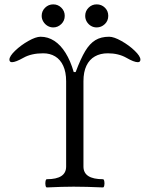

<svg xmlns="http://www.w3.org/2000/svg" viewBox="-20 -842 676 866"><path d="M191.4 -33.7Q278.3 -33.7 278.3 -90.8V-475.6Q278.3 -517.1 265.1 -545.4Q252 -573.7 228.8 -587.6Q205.6 -601.6 174.8 -601.6Q121.6 -601.6 85.9 -581.5Q50.3 -561.5 34.2 -561.5Q22.5 -561.5 22.5 -573.2Q22.5 -588.4 48.3 -613.3Q74.2 -638.2 107.9 -657.2Q141.6 -676.3 163.1 -676.3Q196.3 -676.3 224.9 -657.7Q253.4 -639.2 275.6 -603.5Q297.9 -567.9 312.5 -517.1H321.3Q344.2 -578.1 364.5 -611.8Q384.8 -645.5 410.2 -660.9Q435.5 -676.3 472.2 -676.3Q493.7 -676.3 527.6 -657.2Q561.5 -638.2 587.4 -613.3Q613.3 -588.4 613.3 -573.2Q613.3 -561.5 601.6 -561.5Q584.5 -561.5 549.8 -581.5Q514.2 -601.6 466.3 -601.6Q432.6 -601.6 408 -587.6Q383.3 -573.7 369.9 -545.7Q356.4 -517.6 356.4 -475.6V-90.8Q356.4 -33.7 444.3 -33.7Q448.7 -33.7 450.4 -24.4Q452.1 -15.1 450.4 -5.9Q448.7 3.4 444.3 3.4Q367.7 0 312 0Q261.7 0 191.4 3.4Q187 3.4 185.3 -5.9Q183.6 -15.1 185.3 -24.4Q187 -33.7 191.4 -33.7ZM364.3 -770.5Q364.3 -792 379.4 -807.1Q394.5 -822.3 416 -822.3Q438 -822.3 453.1 -807.4Q468.3 -792.5 468.3 -770.5Q468.3 -748 452.6 -733.2Q437 -718.3 416 -718.3Q401.9 -718.3 390.1 -725.3Q378.4 -732.4 371.3 -744.4Q364.3 -756.3 364.3 -770.5ZM168 -770.5Q168 -792 183.3 -807.1Q198.7 -822.3 220.2 -822.3Q241.7 -822.3 256.8 -807.1Q272 -792 272 -770.5Q272 -748.5 256.3 -733.4Q240.7 -718.3 220.2 -718.3Q206.5 -718.3 194.6 -725.3Q182.6 -732.4 175.3 -744.6Q168 -756.8 168 -770.5Z"/></svg>

Font: Junicode Two Beta VF
Style: Regular
Weight: 400
Designer: Peter S. Baker
Foundry: Briery Creek Software
Version: Version 1.031 beta; ttfautohint (v1.8.1.43-b0c9)